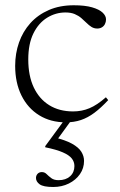

<svg xmlns="http://www.w3.org/2000/svg" viewBox="-20 -466 466 747"><path d="M267 -445.5Q310.5 -445.5 338.2 -437.5Q366 -429.5 379.2 -417Q392.5 -404.5 392.5 -390.5Q392.5 -380.5 388.2 -372.2Q384 -364 376.2 -359.5Q368.5 -355 358.5 -355Q346 -355 336 -361.2Q326 -367.5 316.8 -376.8Q307.5 -386 296.5 -395.5Q285.5 -405 270.8 -411.2Q256 -417.5 234.5 -417.5Q196.5 -417.5 163.2 -397Q130 -376.5 110 -336Q90 -295.5 90 -234.5Q90 -171.5 111.2 -126.2Q132.5 -81 171.5 -56.8Q210.5 -32.5 264.5 -32.5Q298.5 -32.5 328.2 -45Q358 -57.5 392 -87.5L401 -76.5Q372.5 -46 347 -27Q321.5 -8 294.8 1Q268 10 236 10Q177 10 132.5 -17.5Q88 -45 63.5 -94.5Q39 -144 39 -210Q39 -258 54 -300.8Q69 -343.5 98.2 -376Q127.5 -408.5 170 -427Q212.5 -445.5 267 -445.5ZM187 261.5Q148.5 261.5 134.2 251Q120 240.5 120 226.5Q120 217 126.2 210.2Q132.5 203.5 143 203.5Q153.5 203.5 161.2 211.2Q169 219 179.5 227Q190 235 208 235Q236 235 252.8 219.8Q269.5 204.5 269.5 180Q269.5 163.5 259.2 150.5Q249 137.5 224.5 126.8Q200 116 156 107V102.5L237.5 -8.5H265L192 92L188.5 68Q234 78.5 260 93Q286 107.5 296.5 124.5Q307 141.5 307 160Q307 188.5 291 211.5Q275 234.5 247.8 248Q220.5 261.5 187 261.5Z"/></svg>

Font: Newsreader 24pt Light
Style: Regular
Weight: 300
Designer: Hugues Gentile
Foundry: Production Type
Version: Version 1.003